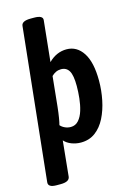

<svg xmlns="http://www.w3.org/2000/svg" viewBox="-141 -822 755 1099"><g transform="rotate(-15 237.0 -273.0)"><path d="M53 207Q2 207 5 177L100 -725Q103 -753 156 -753H176Q229 -753 226 -725L201 -483Q248 -530 308 -530Q369 -530 405.5 -474Q442 -418 442 -309Q442 -251 430.5 -194.5Q419 -138 396 -92.5Q373 -47 337 -20Q301 7 251 7Q223 7 196.5 -3Q170 -13 153 -32L132 177Q129 207 77 207ZM218 -94Q246 -94 264.5 -115Q283 -136 293 -169Q303 -202 307 -240Q311 -278 311 -312Q311 -376 295.5 -402Q280 -428 248 -428Q232 -428 218 -421.5Q204 -415 192 -403L174 -226Q170 -189 165.5 -162Q161 -135 157 -121Q167 -109 183.5 -101.5Q200 -94 218 -94Z"/></g></svg>

Font: Asap Condensed Condensed SemiBold
Style: Italic
Weight: 600
Width: 3
Italic angle: -6°
Designer: Pablo Cosgaya
Foundry: Omnibus-Type
Version: Version 3.001; ttfautohint (v1.8.4.7-5d5b)